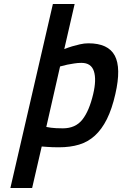

<svg xmlns="http://www.w3.org/2000/svg" viewBox="-20 -727 612 962"><path d="M295 -84Q358 -84 392.5 -127.5Q427 -171 447 -256Q464 -328 450.5 -370Q437 -412 388 -412Q370 -412 351.5 -409Q333 -406 317 -403Q299 -399 281 -394L212 -91Q223 -89 236 -87Q258 -84 295 -84ZM423 -510Q522 -510 555 -448.5Q588 -387 558 -256Q541 -181 515.5 -130Q490 -79 455.5 -47.5Q421 -16 376.5 -2.5Q332 11 275 11Q259 11 243.5 10.5Q228 10 216 9Q202 8 189 7L141 215H32L245 -707H354L302 -481Q322 -489 342 -495Q359 -500 380.5 -505Q402 -510 423 -510Z"/></svg>

Font: Panefresco 750wt
Style: Italic
Weight: 750
Foundry: Campivisivi & Chank Co
Version: Version 1.000